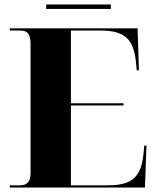

<svg xmlns="http://www.w3.org/2000/svg" viewBox="-20 -841 705 861"><path d="M187 -801H477V-821H187ZM24 0H630L637 -188H627L624 -156C614 -47 573 -10 464 -10H298V-368H534V-378H298V-704H430C539 -704 580 -667 590 -559L593 -526H603L597 -714H24V-704H70C95 -704 117 -697 117 -645V-64C117 -25 99 -10 71 -10H24Z"/></svg>

Font: Noto Serif Display ExtraBold
Style: Regular
Weight: 800
Designer: Monotype Design Team
Foundry: Monotype Imaging Inc.
Version: Version 2.009